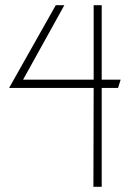

<svg xmlns="http://www.w3.org/2000/svg" viewBox="-20 -720 513 740"><path d="M340 0H372V-381H435L445 -413H372V-700H341V-413H69L228 -700H195L15 -381H341Z"/></svg>

Font: Advent Pro ExtraLight
Style: Regular
Weight: 250
Version: Version 3.000